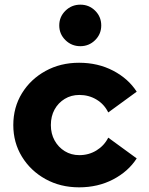

<svg xmlns="http://www.w3.org/2000/svg" viewBox="-20 -793 640 823"><path d="M319 10Q238.9 10 175 -25.4Q111.1 -60.8 74 -121.4Q37 -182 37 -256.8Q37 -332.7 74 -393.1Q111.1 -453.5 175 -488.7Q238.9 -524 319 -524Q400 -524 465 -490Q530 -456 566 -400L444 -311Q427 -346 394 -366Q361 -386 320 -386Q285 -386 257.4 -369.1Q229.7 -352.3 213.8 -323.4Q198 -294.4 198 -256.9Q198 -220 214 -191Q230 -162 257.6 -145Q285.2 -128 320 -128Q361 -128 394 -148.5Q427 -169 444 -203L566 -114Q530 -58 465 -24Q400 10 319 10ZM324.3 -595Q287 -595 260.5 -621Q234 -647 234 -684Q234 -721 260.5 -747Q286.9 -773 324.5 -773Q362 -773 388 -747Q414 -721 414 -684Q414 -647 387.8 -621Q361.5 -595 324.3 -595Z"/></svg>

Font: Red Hat Mono
Style: Regular
Weight: 300
Monospace: yes
Designer: Pentagram, MCKL
Foundry: Pentagram, MCKL
Version: Version 1.023